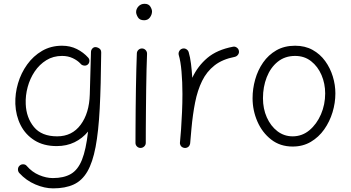

<svg xmlns="http://www.w3.org/2000/svg" viewBox="-20 -759 1865 1020"><path d="M283.7 -34.7Q362.8 -34.7 408.4 -96.2Q454.1 -157.7 457 -257.3L463.4 -484.9Q463.9 -493.7 469.2 -499.5Q476.6 -509.3 488.3 -508.8Q491.2 -508.8 494.1 -507.8Q497.6 -507.3 501 -505.4Q517.6 -498 517.6 -481.9V-481Q517.6 -480 517.6 -478V-476.1Q516.1 -306.2 509.8 -183.3Q503.4 -60.5 487.8 21.7Q472.2 104 444.1 152.3Q416 200.7 371.3 221.2Q326.7 241.7 262.2 241.7Q216.8 241.7 168 220.9Q119.1 200.2 82.5 160.2Q75.2 151.9 75.4 140.4Q75.7 128.9 83.5 121.6Q91.8 113.3 103.8 113.8Q115.7 114.3 122.1 122.6Q150.4 155.3 188 171.1Q225.6 187 260.7 187Q318.8 187 356.4 165.3Q394 143.6 415.5 89.8Q437 36.1 447.8 -60.1Q418 -23.9 376 -3.4Q334 17.1 281.2 17.1Q211.9 17.1 163.6 -13.2Q115.2 -43.5 89.6 -94.2Q64 -145 61.5 -206.5Q59.6 -261.7 75.7 -316.4Q91.8 -371.1 124.3 -416.3Q156.7 -461.4 203.6 -488.8Q250.5 -516.1 309.6 -516.1Q353 -516.1 388.2 -498.5Q423.3 -481 448.7 -452.6Q456.1 -444.3 454.8 -432.9Q453.6 -421.4 444.8 -415Q436 -408.7 424.6 -410.9Q413.1 -413.1 406.7 -421.9Q391.6 -438 366.5 -450Q341.3 -461.9 309.6 -461.9Q262.7 -461.9 226.1 -439.2Q189.5 -416.5 164.3 -379.2Q139.2 -341.8 127 -296.6Q114.7 -251.5 116.7 -206.1Q119.6 -133.8 160.4 -84.2Q201.2 -34.7 283.7 -34.7Z M703.1 -694.8Q703.1 -711.9 715.8 -725.3Q728.5 -738.8 748 -738.8Q769.5 -738.8 778.6 -724.1Q787.6 -709.5 787.6 -698.2Q787.6 -681.6 776.6 -666.5Q765.6 -651.4 745.6 -651.4Q721.7 -651.4 712.4 -667.5Q703.1 -683.6 703.1 -694.8ZM735.4 -501.5Q746.6 -501 754.2 -492.4Q761.7 -483.9 761.2 -472.7Q759.8 -438.5 758.5 -390.1Q757.3 -341.8 756.6 -286.9Q755.9 -231.9 755.4 -177.7Q754.9 -123.5 754.6 -77.1Q754.4 -30.8 754.4 0Q754.4 11.2 746.1 19Q737.8 26.9 726.6 26.9Q715.3 26.9 707.5 19Q699.7 11.2 699.7 0Q699.7 -30.8 700 -77.4Q700.2 -124 700.7 -178.2Q701.2 -232.4 702.1 -287.6Q703.1 -342.8 704.3 -391.8Q705.6 -440.9 707 -475.6Q707.5 -486.8 715.8 -494.4Q724.1 -502 735.4 -501.5Z M960 26.9Q956.5 26.4 953.6 25.4Q953.1 25.4 952.6 24.9Q952.6 24.9 952.1 24.9Q939.5 19.5 936.5 6.3Q936.5 5.9 936 4.9Q936 4.9 936 4.4Q935.5 1 936 -2.9Q936 -4.9 936.5 -7.3Q938 -23.4 939.2 -39.6Q940.4 -55.7 941.9 -71.8Q944.8 -115.2 947 -163.6Q949.2 -211.9 949.2 -259.8Q949.2 -322.8 944.3 -378.7Q939.5 -434.6 929.7 -466.3Q926.8 -477.1 932.1 -487.1Q937.5 -497.1 948.2 -500.5Q959 -503.9 969 -498.3Q979 -492.7 982.4 -481.9Q990.2 -455.6 994.6 -420.7Q999 -385.7 1001.5 -345.7Q1030.3 -407.7 1081.5 -451.2Q1132.8 -494.6 1217.3 -510.7Q1228 -513.2 1237.5 -506.6Q1247.1 -500 1249 -489.3Q1251.5 -478.5 1244.9 -469Q1238.3 -459.5 1227.5 -457Q1161.6 -444.3 1119.9 -411.6Q1078.1 -378.9 1053.7 -329.1Q1029.3 -279.3 1016.6 -215.1Q1003.9 -150.9 997.1 -75.7Q994.1 -33.7 990.2 2.9Q989.7 6.3 988.3 9.8Q988.3 9.8 988.3 9.8Q988.3 10.7 987.8 11.2Q982.4 23.4 969.2 26.4Q968.8 26.4 967.8 26.4Q967.8 26.4 967.8 26.9Q963.9 27.3 960 26.9Z M1547.9 -516.1Q1600.6 -516.1 1640.6 -493.9Q1680.7 -471.7 1707.5 -434.6Q1734.4 -397.5 1748 -352.8Q1761.7 -308.1 1761.7 -262.7Q1761.7 -212.4 1746.6 -162.6Q1731.4 -112.8 1702.4 -71.5Q1673.3 -30.3 1631.1 -5.4Q1588.9 19.5 1534.7 19.5Q1468.3 19.5 1420.7 -17.6Q1373 -54.7 1347.4 -113.5Q1321.8 -172.4 1321.8 -237.3Q1321.8 -287.6 1335.7 -336.9Q1349.6 -386.2 1377.7 -426.8Q1405.8 -467.3 1448.2 -491.7Q1490.7 -516.1 1547.9 -516.1ZM1547.9 -461.9Q1493.7 -461.9 1455.3 -430.9Q1417 -399.9 1397 -348.6Q1377 -297.4 1377 -237.3Q1377 -181.2 1397.5 -135.3Q1418 -89.4 1453.6 -62Q1489.3 -34.7 1534.7 -34.7Q1585 -34.7 1623.8 -67.1Q1662.6 -99.6 1685.1 -151.6Q1707.5 -203.6 1707.5 -262.7Q1707.5 -314.9 1688 -360.4Q1668.5 -405.8 1632.8 -433.8Q1597.2 -461.9 1547.9 -461.9Z"/></svg>

Font: Mikhak-FD Light
Style: Regular
Weight: 300
Designer: Amin Abedi
Version: Version 3.2